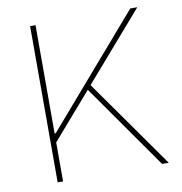

<svg xmlns="http://www.w3.org/2000/svg" viewBox="-79 -777 805 851"><g transform="rotate(-10 323.0 -351.5)"><path d="M126 -197.8 563 -703.1H594.7L327.6 -395.5L318.4 -384.8L126 -163.1ZM134.3 -215.8H143.1V-205.6H134.3ZM307.1 -392.1 325.7 -406.2 612.3 0H582.5ZM136.7 -703.1V0H112.3V-703.1Z"/></g></svg>

Font: Wand UI Pro
Style: Regular
Weight: 400
Designer: Andreas Faust
Version: Version 1.003;FEAKit 1.0